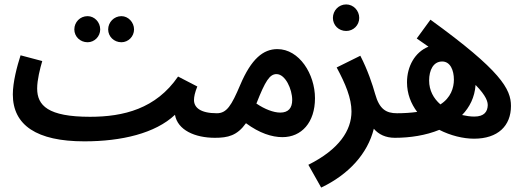

<svg xmlns="http://www.w3.org/2000/svg" viewBox="-20 -618 2367 868"><path d="M376 -427C407 -427 433 -453 433 -485C433 -518 407 -545 376 -545C342 -545 316 -518 316 -485C316 -453 342 -427 376 -427ZM529 -427C560 -427 586 -453 586 -485C586 -517 560 -545 529 -545C495 -545 469 -517 469 -485C469 -453 495 -427 529 -427Z M361 21H362C529 21 682 -15 771 -99C783 -30 861 5 952 5C995 5 1017 -19 1017 -52C1017 -83 1000 -106 961 -106C884 -106 857 -133 857 -166C857 -180 861 -200 872 -227L785 -272C685 -126 538 -90 387 -90C197 -90 148 -141 148 -218C148 -257 161 -308 171 -342L73 -368C57 -318 38 -247 38 -191C38 -52 146 21 361 21Z M951 5C1011 5 1052 -5 1092 -61C1153 -16 1209 2 1257 2C1343 2 1404 -64 1404 -174C1404 -283 1333 -396 1234 -396C1170 -396 1116 -352 1066 -234C1026 -140 1005 -106 960 -106ZM1140 -152C1179 -251 1199 -283 1230 -283C1270 -283 1301 -215 1301 -166C1301 -130 1284 -109 1247 -109C1217 -109 1177 -124 1139 -150C1139 -150 1139 -151 1140 -152Z M1545 -478C1578 -478 1604 -504 1604 -537C1604 -570 1578 -598 1545 -598C1511 -598 1485 -570 1485 -537C1485 -504 1511 -478 1545 -478Z M1432 230C1556 171 1642 77 1670 -36C1692 -10 1724 5 1765 5C1809 5 1830 -19 1830 -52C1830 -83 1813 -106 1775 -106C1725 -106 1695 -125 1676 -193C1664 -236 1642 -302 1609 -366L1502 -313C1542 -239 1569 -174 1569 -114C1569 -29 1514 57 1374 127Z M2123 9C2231 9 2290 -49 2290 -139C2290 -215 2245 -298 1926 -529L1864 -444C1883 -431 1900 -419 1917 -407C1855 -382 1820 -317 1820 -246C1820 -194 1838 -149 1866 -112C1837 -108 1805 -106 1774 -106L1765 5C1834 5 1905 -6 1966 -31C2017 -5 2074 9 2123 9ZM1920 -254C1920 -301 1939 -340 1979 -340C2016 -340 2032 -300 2032 -258C2032 -221 2018 -176 1971 -146C1940 -173 1920 -209 1920 -254ZM2185 -142C2184 -114 2170 -91 2124 -91C2106 -91 2087 -94 2069 -98C2103 -133 2126 -178 2130 -234C2180 -183 2185 -157 2185 -142Z"/></svg>

Font: Noto Sans Arabic Cond SemBd
Style: Regular
Weight: 600
Width: 3
Designer: Monotype Design Team, Nadine Chahine, Nizar Qandah and Khaled Hosny
Foundry: Monotype Imaging Inc.
Version: Version 2.012